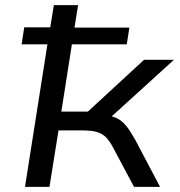

<svg xmlns="http://www.w3.org/2000/svg" viewBox="-20 -725 697 745"><path d="M77 0 164 -553H64L74 -619H175L189 -705H283L269 -618H482L472 -553H259L218 -292H321L539 -493H655L392 -254L381 -279Q415 -276 435 -265.5Q455 -255 470.5 -235.5Q486 -216 505 -182L601 0H500L418 -154Q405 -178 391.5 -192Q378 -206 357 -212.5Q336 -219 299 -219H207L172 0Z"/></svg>

Font: Nunito Sans 7pt SemiExpanded
Style: Italic
Weight: 400
Width: 6
Italic angle: -9°
Designer: Vernon Adams
Foundry: Vernon Adams
Version: Version 3.101;gftools[0.9.27]